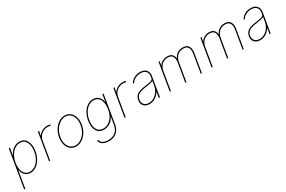

<svg xmlns="http://www.w3.org/2000/svg" viewBox="129 -1830 4945 3322"><g transform="rotate(-30 2601.0 -169.0)"><path d="M14.2 204.5 139.2 -545.5H161.9L139.2 -406.2H142Q175.1 -474.4 229.9 -514.2Q284.8 -554 350.9 -554Q415.5 -554 456.5 -517Q497.5 -480.1 512.6 -416.2Q527.7 -352.3 514.2 -271.3Q500.7 -191.1 464.1 -127.1Q427.6 -63.2 374.3 -25.9Q321 11.4 257.1 11.4Q192.1 11.4 149.7 -28.4Q107.2 -68.2 96.6 -136.4H93.8L36.9 204.5ZM116.5 -271.3Q104.4 -197.4 116.7 -138.7Q128.9 -79.9 164.2 -45.6Q199.6 -11.4 257.1 -11.4Q314.6 -11.4 363.5 -45.6Q412.3 -79.9 445.8 -138.7Q479.4 -197.4 491.5 -271.3Q503.6 -345.2 491.7 -403.9Q479.8 -462.7 444.4 -497Q409.1 -531.2 350.9 -531.2Q293.3 -531.2 244.5 -497Q195.7 -462.7 162.1 -403.9Q128.6 -345.2 116.5 -271.3Z M629.3 0 720.2 -545.5H742.9L728.7 -458.8H731.5Q757.1 -501.4 805.6 -527Q854 -552.6 910.5 -552.6Q927.6 -552.6 943 -549.7Q958.5 -546.9 970.2 -542.6L958.8 -521.3Q937.5 -529.8 906.2 -529.8Q858 -529.8 816.9 -508.9Q775.9 -487.9 748.4 -451Q720.9 -414.1 713.1 -366.5L652 0Z M1167.6 11.4Q1103 11.4 1057.7 -25.9Q1012.4 -63.2 993.1 -127.8Q973.7 -192.5 987.2 -274.1Q1000.7 -353.7 1040.7 -417.1Q1080.6 -480.5 1137.3 -517.2Q1193.9 -554 1257.1 -554Q1322.4 -554 1367.7 -516.3Q1413 -478.7 1432.4 -414.1Q1451.7 -349.4 1438.9 -268.5Q1425.4 -188.9 1385.3 -125.5Q1345.2 -62.1 1288.4 -25.4Q1231.5 11.4 1167.6 11.4ZM1167.6 -11.4Q1226.6 -11.4 1278.8 -45.6Q1331 -79.9 1367.5 -139.4Q1404.1 -198.9 1416.2 -274.1Q1428.3 -347.3 1411.6 -405.5Q1394.9 -463.8 1355.1 -497.5Q1315.3 -531.2 1258.5 -531.2Q1200.3 -531.2 1148.1 -496.6Q1095.9 -462 1058.9 -402.5Q1022 -343 1009.9 -268.5Q997.2 -195.3 1014 -137.1Q1030.9 -78.8 1070.8 -45.1Q1110.8 -11.4 1167.6 -11.4Z M1704.5 215.9Q1636.4 215.9 1588.2 188.4Q1540.1 160.9 1528.4 106.5L1549.7 99.4Q1560.4 147.4 1601.6 170.3Q1642.8 193.2 1704.5 193.2Q1789.8 193.2 1846.2 148.1Q1902.7 103 1917.6 11.4L1941.8 -136.4H1938.9Q1907 -68.2 1849.6 -34.1Q1792.3 0 1731.5 0Q1667.6 0 1626.1 -34.4Q1584.5 -68.9 1568.9 -130Q1553.3 -191.1 1566.8 -271.3Q1580.3 -352.3 1616.5 -416.2Q1652.7 -480.1 1706 -517Q1759.2 -554 1823.9 -554Q1889.9 -554 1931.3 -514.2Q1972.7 -474.4 1984.4 -406.2H1987.2L2009.9 -545.5H2032.7L1940.3 11.4Q1923.3 112.6 1861.3 164.2Q1799.4 215.9 1704.5 215.9ZM1731.5 -22.7Q1788.4 -22.7 1836.5 -52.9Q1884.6 -83.1 1918.1 -138.8Q1951.7 -194.6 1964.5 -271.3Q1976.6 -345.2 1964.3 -403.9Q1952.1 -462.7 1916.4 -497Q1880.7 -531.2 1822.4 -531.2Q1764.9 -531.2 1716.4 -497Q1668 -462.7 1634.8 -403.9Q1601.6 -345.2 1589.5 -271.3Q1577.4 -197.4 1590 -141.5Q1602.6 -85.6 1638.3 -54.2Q1674 -22.7 1731.5 -22.7Z M2137.8 0 2228.7 -545.5H2251.4L2237.2 -458.8H2240.1Q2265.6 -501.4 2314.1 -527Q2362.6 -552.6 2419 -552.6Q2436.1 -552.6 2451.5 -549.7Q2467 -546.9 2478.7 -542.6L2467.3 -521.3Q2446 -529.8 2414.8 -529.8Q2366.5 -529.8 2325.5 -508.9Q2284.4 -487.9 2256.9 -451Q2229.4 -414.1 2221.6 -366.5L2160.5 0Z M2634.9 11.4Q2590.2 11.4 2555.6 -7.1Q2521 -25.6 2503.7 -61.1Q2486.5 -96.6 2494.3 -147.7Q2500.7 -184.7 2522.5 -215.4Q2544.4 -246.1 2592.5 -267.9Q2640.6 -289.8 2725.9 -299.7Q2764.2 -304 2798.7 -309.7Q2833.1 -315.3 2855.8 -326.7Q2878.6 -338.1 2882.1 -359.4L2887.8 -392Q2898.4 -454.9 2864.3 -493.1Q2830.3 -531.2 2759.9 -531.2Q2702.4 -531.2 2653.2 -505.3Q2604 -479.4 2579.5 -434.7L2559.7 -443.2Q2587.4 -494.3 2641.7 -524.1Q2696 -554 2759.9 -554Q2843 -554 2882.6 -507.6Q2922.2 -461.3 2910.5 -392L2845.2 0H2822.4L2840.9 -110.8H2838.1Q2804 -55.4 2750.4 -22Q2696.7 11.4 2634.9 11.4ZM2634.9 -11.4Q2686.8 -11.4 2734.6 -39.2Q2782.3 -67.1 2816.2 -117Q2850.1 -166.9 2860.8 -233L2875 -315.3Q2852.6 -300.4 2815.5 -292.1Q2778.4 -283.7 2731.5 -278.4Q2657 -269.9 2612.2 -252.5Q2567.5 -235.1 2545.5 -208.8Q2523.4 -182.5 2517 -147.7Q2507.5 -85.9 2540.8 -48.7Q2574.2 -11.4 2634.9 -11.4Z M3041.2 0 3132.1 -545.5H3154.8L3140.6 -464.5H3143.5Q3165.8 -503.9 3208.5 -528.2Q3251.1 -552.6 3305.4 -552.6Q3367.2 -552.6 3398.4 -522Q3429.7 -491.5 3436.1 -440.3H3438.9Q3460.2 -491.5 3506.7 -522Q3553.3 -552.6 3615.1 -552.6Q3697.1 -552.6 3727.6 -500.5Q3758.2 -448.5 3744.3 -366.5L3683.2 0H3660.5L3721.6 -366.5Q3733.3 -438.9 3709.7 -484.4Q3686.1 -529.8 3613.6 -529.8Q3541.2 -529.8 3493.8 -483.8Q3446.4 -437.9 3434.7 -366.5L3373.6 0H3350.9L3411.9 -366.5Q3423.7 -438.9 3400 -484.4Q3376.4 -529.8 3304 -529.8Q3231.5 -529.8 3184.1 -483.8Q3136.7 -437.9 3125 -366.5L3063.9 0Z M3876.4 0 3967.3 -545.5H3990.1L3975.9 -464.5H3978.7Q4001.1 -503.9 4043.7 -528.2Q4086.3 -552.6 4140.6 -552.6Q4202.4 -552.6 4233.7 -522Q4264.9 -491.5 4271.3 -440.3H4274.1Q4295.5 -491.5 4342 -522Q4388.5 -552.6 4450.3 -552.6Q4532.3 -552.6 4562.9 -500.5Q4593.4 -448.5 4579.5 -366.5L4518.5 0H4495.7L4556.8 -366.5Q4568.5 -438.9 4544.9 -484.4Q4521.3 -529.8 4448.9 -529.8Q4376.4 -529.8 4329 -483.8Q4281.6 -437.9 4269.9 -366.5L4208.8 0H4186.1L4247.2 -366.5Q4258.9 -438.9 4235.3 -484.4Q4211.6 -529.8 4139.2 -529.8Q4066.8 -529.8 4019.4 -483.8Q3971.9 -437.9 3960.2 -366.5L3899.1 0Z M4846.6 11.4Q4801.8 11.4 4767.2 -7.1Q4732.6 -25.6 4715.4 -61.1Q4698.2 -96.6 4706 -147.7Q4712.4 -184.7 4734.2 -215.4Q4756 -246.1 4804.2 -267.9Q4852.3 -289.8 4937.5 -299.7Q4975.9 -304 5010.3 -309.7Q5044.7 -315.3 5067.5 -326.7Q5090.2 -338.1 5093.7 -359.4L5099.4 -392Q5110.1 -454.9 5076 -493.1Q5041.9 -531.2 4971.6 -531.2Q4914.1 -531.2 4864.9 -505.3Q4815.7 -479.4 4791.2 -434.7L4771.3 -443.2Q4799 -494.3 4853.3 -524.1Q4907.7 -554 4971.6 -554Q5054.7 -554 5094.3 -507.6Q5133.9 -461.3 5122.2 -392L5056.8 0H5034.1L5052.6 -110.8H5049.7Q5015.6 -55.4 4962 -22Q4908.4 11.4 4846.6 11.4ZM4846.6 -11.4Q4898.4 -11.4 4946.2 -39.2Q4994 -67.1 5027.9 -117Q5061.8 -166.9 5072.4 -233L5086.6 -315.3Q5064.3 -300.4 5027.2 -292.1Q4990.1 -283.7 4943.2 -278.4Q4868.6 -269.9 4823.9 -252.5Q4779.1 -235.1 4757.1 -208.8Q4735.1 -182.5 4728.7 -147.7Q4719.1 -85.9 4752.5 -48.7Q4785.9 -11.4 4846.6 -11.4Z"/></g></svg>

Font: Inter UI Thin
Style: Italic
Weight: 100
Italic angle: -9.39999°
Designer: Rasmus Andersson
Foundry: rsms
Version: 3.2;8d6f07862